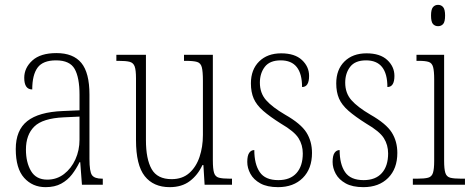

<svg xmlns="http://www.w3.org/2000/svg" viewBox="-20 -762 1946 792"><path d="M168 10Q114 10 79.5 -28.5Q45 -67 45 -147Q45 -225 92.5 -262.5Q140 -300 239 -304L308 -307V-371Q308 -442 288 -477.5Q268 -513 211 -513Q157 -513 135 -483Q113 -453 113 -393Q80 -393 80 -441Q80 -482 113.5 -512.5Q147 -543 213 -543Q282 -543 315.5 -502.5Q349 -462 349 -372V-107Q349 -54 359.5 -39.5Q370 -25 401 -25H404V0H318L311 -93H308Q295 -66 277 -42.5Q259 -19 232.5 -4.5Q206 10 168 10ZM175 -21Q214 -21 244 -44Q274 -67 291 -104.5Q308 -142 308 -186V-281L243 -278Q156 -274 121.5 -240Q87 -206 87 -145Q87 -92 108 -56.5Q129 -21 175 -21Z M680 10Q613 10 577 -35.5Q541 -81 541 -184V-439Q541 -473 535.5 -488Q530 -503 515 -507Q500 -511 469 -511H460V-536H582V-184Q582 -106 605.5 -64.5Q629 -23 688 -23Q732 -23 760.5 -48Q789 -73 803 -114.5Q817 -156 817 -205V-429Q817 -467 812.5 -484.5Q808 -502 793 -506.5Q778 -511 746 -511H739V-536H858V-101Q858 -65 863 -49Q868 -33 883 -29Q898 -25 927 -25H937V0H824L819 -81H815Q796 -40 763 -15Q730 10 680 10Z M1127 10Q1082 10 1054 -5.5Q1026 -21 1013 -45Q1000 -69 1000 -94Q1000 -120 1008 -131.5Q1016 -143 1029 -143Q1029 -85 1051.5 -52Q1074 -19 1128 -19Q1177 -19 1203 -48Q1229 -77 1229 -129Q1229 -164 1211.5 -192Q1194 -220 1139 -252Q1093 -281 1065.5 -305Q1038 -329 1026.5 -355.5Q1015 -382 1015 -418Q1015 -475 1049 -508.5Q1083 -542 1140 -542Q1196 -542 1225.5 -514.5Q1255 -487 1255 -449Q1255 -403 1226 -403Q1226 -513 1138 -513Q1093 -513 1072.5 -486.5Q1052 -460 1052 -421Q1052 -378 1077.5 -349Q1103 -320 1156 -289Q1221 -252 1244 -215.5Q1267 -179 1267 -131Q1267 -66 1229 -28Q1191 10 1127 10Z M1479 10Q1434 10 1406 -5.5Q1378 -21 1365 -45Q1352 -69 1352 -94Q1352 -120 1360 -131.5Q1368 -143 1381 -143Q1381 -85 1403.5 -52Q1426 -19 1480 -19Q1529 -19 1555 -48Q1581 -77 1581 -129Q1581 -164 1563.5 -192Q1546 -220 1491 -252Q1445 -281 1417.5 -305Q1390 -329 1378.5 -355.5Q1367 -382 1367 -418Q1367 -475 1401 -508.5Q1435 -542 1492 -542Q1548 -542 1577.5 -514.5Q1607 -487 1607 -449Q1607 -403 1578 -403Q1578 -513 1490 -513Q1445 -513 1424.5 -486.5Q1404 -460 1404 -421Q1404 -378 1429.5 -349Q1455 -320 1508 -289Q1573 -252 1596 -215.5Q1619 -179 1619 -131Q1619 -66 1581 -28Q1543 10 1479 10Z M1787 -654Q1774 -654 1766 -663Q1758 -672 1758 -698Q1758 -723 1766 -732.5Q1774 -742 1787 -742Q1800 -742 1808 -732.5Q1816 -723 1816 -698Q1816 -672 1808 -663Q1800 -654 1787 -654ZM1683 0V-25H1702Q1731 -25 1746 -29Q1761 -33 1766 -49Q1771 -65 1771 -98V-435Q1771 -469 1766.5 -485.5Q1762 -502 1748.5 -506.5Q1735 -511 1708 -511H1698V-536H1812V-99Q1812 -65 1817 -49Q1822 -33 1837 -29Q1852 -25 1881 -25H1898V0Z"/></svg>

Font: Noto Serif Tamil Condensed ExtraLight
Style: Italic
Weight: 200
Width: 3
Italic angle: -12°
Designer: Indian Type Foundry, Tom Grace, and the Monotype Design Team
Foundry: Monotype Imaging Inc.
Version: Version 2.003; ttfautohint (v1.8.4.7-5d5b)